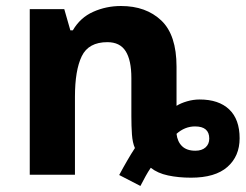

<svg xmlns="http://www.w3.org/2000/svg" viewBox="-20 -576 810 633"><path d="M442.9 37.1 373 1Q385.7 -22.9 399.2 -46.1Q412.6 -69.3 424.8 -87.9Q417 -105 415 -132.8Q413.1 -160.6 413.1 -192.9V-318.8Q413.1 -377.4 394.3 -407.2Q375.5 -437 334 -437Q272 -437 249.5 -390.6Q227.1 -344.2 227.1 -256.8V0H78.1V-545.9H191.9L211.9 -476.1H220.2Q244.6 -518.1 287.4 -537.1Q330.1 -556.2 378.9 -556.2Q461.4 -556.2 511.7 -508.5Q562 -460.9 562 -356V-227.1Q575.7 -235.8 596.4 -241.9Q617.2 -248 638.2 -248Q701.2 -248 735.6 -215.3Q770 -182.6 770 -120.1Q770 -61 729.7 -25.6Q689.5 9.8 609.9 9.8Q568.4 9.8 533.9 2.4Q499.5 -4.9 477.1 -22.9Q467.8 -9.3 460.2 4.6Q452.6 18.6 442.9 37.1ZM624 -79.1Q645.5 -79.1 657.7 -90.1Q669.9 -101.1 669.9 -119.1Q669.9 -159.2 623 -159.2Q589.4 -159.2 562 -134.8Q564.9 -108.9 580.3 -94Q595.7 -79.1 624 -79.1Z"/></svg>

Font: Open Sans
Style: Bold
Weight: 700
Designer: Monotype Design Team
Foundry: Monotype Imaging Inc.
Version: Version 3.000; ttfautohint (v1.8.4)